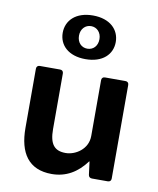

<svg xmlns="http://www.w3.org/2000/svg" viewBox="-84 -806 729 884"><g transform="rotate(10 280.5 -364.0)"><path d="M279.3 -536.1C359.4 -536.1 403.3 -580.1 403.3 -637.7C403.3 -695.3 359.4 -740.2 279.3 -740.2C199.2 -740.2 155.3 -695.3 155.3 -637.7C155.3 -580.1 199.2 -536.1 279.3 -536.1ZM279.3 -690.4C306.6 -690.4 327.1 -668.9 327.1 -637.7C327.1 -605.5 306.6 -585 279.3 -585C252 -585 231.4 -605.5 231.4 -637.7C231.4 -668.9 252 -690.4 279.3 -690.4ZM367.2 -453.1V-192.4C367.2 -129.9 309.6 -94.7 264.6 -94.7C212.9 -94.7 188.5 -121.1 188.5 -193.4V-453.1C188.5 -462.9 182.6 -468.8 172.9 -468.8H78.1C68.4 -468.8 62.5 -462.9 62.5 -453.1V-176.8C62.5 -59.6 109.4 11.7 217.8 11.7C284.2 11.7 336.9 -19.5 377.9 -75.2H379.9L387.7 -14.6C388.7 -5.9 394.5 0 404.3 0H478.5C488.3 0 494.1 -5.9 494.1 -15.6V-453.1C494.1 -462.9 488.3 -468.8 478.5 -468.8H382.8C373 -468.8 367.2 -462.9 367.2 -453.1Z"/></g></svg>

Font: Ed Sans Neue SemiBold
Style: Regular
Weight: 600
Designer: Stephen Hutchings
Version: Version 1.004;PS 001.004;hotconv 1.0.88;makeotf.lib2.5.64775